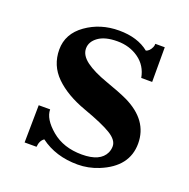

<svg xmlns="http://www.w3.org/2000/svg" viewBox="-99 -604 698 709"><g transform="rotate(20 250.0 -249.0)"><path d="M130.4 -35.6Q114.7 -24.9 112.8 0H65.9L67.9 -147H112.8Q112.8 -109.4 159.9 -69.8Q207 -30.3 279.3 -30.3Q351.6 -30.3 371.1 -72.3Q376.5 -84.5 376.5 -97.7Q376.5 -122.1 343 -142.6Q309.6 -163.1 233.2 -190.4Q156.7 -217.8 112.8 -261Q68.8 -304.2 68.8 -366.5Q68.8 -428.7 124.5 -468.3Q180.2 -507.8 253.2 -507.8Q326.2 -507.8 370.6 -471.7Q384.3 -476.1 392.1 -493.2Q395 -499 395 -507.3H432.1V-371.1H389.2Q380.9 -417 345 -442.6Q309.1 -468.3 260.7 -468.3Q212.4 -468.3 186.3 -449.5Q160.2 -430.7 160.2 -403.8Q160.2 -377 190.2 -354.7Q220.2 -332.5 275.1 -313.2Q330.1 -293.9 361.3 -279.3Q461.4 -231 461.4 -139.4Q461.4 -47.9 358.9 -6.3Q318.8 9.8 277.3 9.8Q190.9 9.8 130.4 -35.6Z"/></g></svg>

Font: Cantata One
Style: Regular
Weight: 400
Designer: Joana Maria Correia da Silva
Foundry: Joana Maria Correia da Silva
Version: Version 1.002